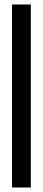

<svg xmlns="http://www.w3.org/2000/svg" viewBox="-20 -831 190 851"><path d="M33.3 -811.1H116.7V0H33.3Z"/></svg>

Font: Le Murmure
Style: Regular
Weight: 600
Width: 2
Designer: Jeremy Landes, Alexander Slobzheninov (Cyrillic)
Foundry: Velvetyne Type Foundry
Version: Version 1.0